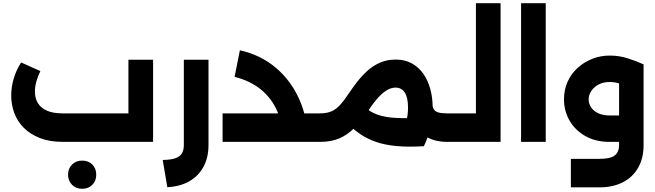

<svg xmlns="http://www.w3.org/2000/svg" viewBox="-20 -886 4093 1199"><path d="M373 0Q290 0 229 -24Q168 -48 128 -88.5Q88 -129 69 -181Q50 -233 50 -289Q50 -342 65.5 -395Q81 -448 112 -496L232 -442Q215 -407 206.5 -375Q198 -343 198 -314Q198 -272 217 -241.5Q236 -211 274 -194.5Q312 -178 370 -178H782V-513H936V0ZM493 293Q455 293 430 268Q405 243 405 205Q405 166 430 141.5Q455 117 493 117Q532 117 556.5 141.5Q581 166 581 205Q581 243 556.5 268Q532 293 493 293Z M996 113Q1047 112 1075.5 102Q1104 92 1116 71.5Q1128 51 1128 20V-513H1282V20Q1282 98 1250.5 156Q1219 214 1161.5 246.5Q1104 279 1025 283Z M1787 0V-178H1979V0ZM1979 0V-178Q1988 -178 1993.5 -154Q1999 -130 1999 -90Q1999 -49 1993.5 -24.5Q1988 0 1979 0ZM1749 0Q1748 -106 1712.5 -189Q1677 -272 1609.5 -327Q1542 -382 1445 -406L1478 -572Q1608 -543 1702.5 -463Q1797 -383 1849.5 -265Q1902 -147 1903 0ZM1370 0V-178H1851V0Z M2773 0Q2698 0 2644.5 -30.5Q2591 -61 2562.5 -119.5Q2534 -178 2534 -261V-281L2671 -272L2678 -249Q2680 -221 2688 -205.5Q2696 -190 2716.5 -184Q2737 -178 2773 -178H2810V0ZM1979 0Q1970 0 1964.5 -24.5Q1959 -49 1959 -90Q1959 -130 1964.5 -154Q1970 -178 1979 -178ZM1979 0V-178Q2021 -178 2050.5 -191Q2080 -204 2105 -232Q2130 -260 2157 -301Q2182 -338 2211 -375.5Q2240 -413 2275 -444.5Q2310 -476 2353.5 -495Q2397 -514 2452 -514Q2508 -514 2551 -490.5Q2594 -467 2623 -426Q2652 -385 2667 -330.5Q2682 -276 2682 -213Q2682 -157 2668 -92.5Q2654 -28 2627 27L2481 -37Q2504 -77 2516 -122Q2528 -167 2528 -213Q2528 -278 2507.5 -308.5Q2487 -339 2450 -339Q2425 -339 2399 -324.5Q2373 -310 2344 -279Q2315 -248 2282 -198Q2236 -129 2191.5 -85.5Q2147 -42 2097 -21Q2047 0 1979 0ZM2619 -151 2627 27Q2528 33 2455 26Q2382 19 2327.5 0Q2273 -19 2230.5 -48Q2188 -77 2151 -115L2253 -223Q2287 -188 2336 -170.5Q2385 -153 2454 -149.5Q2523 -146 2619 -151ZM2810 0V-178Q2819 -178 2824.5 -154Q2830 -130 2830 -90Q2830 -49 2824.5 -24.5Q2819 0 2810 0Z M2810 0V-178H2952V-866H3106V0ZM2810 0Q2801 0 2795.5 -24.5Q2790 -49 2790 -90Q2790 -130 2795.5 -154Q2801 -178 2810 -178Z M3234 0V-866H3388V0Z M3545 284V106H3723Q3792 106 3819 84.5Q3846 63 3846 21V-484H3999V21Q3999 102 3965 161.5Q3931 221 3869 252.5Q3807 284 3723 284ZM3786 0Q3700 0 3636 -36Q3572 -72 3537 -132.5Q3502 -193 3502 -266Q3502 -325 3524 -374.5Q3546 -424 3585.5 -460.5Q3625 -497 3677 -518Q3729 -539 3788 -539Q3846 -539 3901 -521.5Q3956 -504 3999 -484L3936 -326Q3852 -374 3788 -374Q3748 -374 3718.5 -358.5Q3689 -343 3672.5 -318Q3656 -293 3656 -265Q3656 -239 3671 -216Q3686 -193 3715.5 -179Q3745 -165 3786 -165H3945V0Z"/></svg>

Font: Alexandria
Style: Bold
Weight: 700
Designer: Mohamed Gaber
Foundry: Kief Type Foundry
Version: Version 5.100